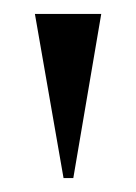

<svg xmlns="http://www.w3.org/2000/svg" viewBox="-20 -734 195 275"><path d="M71 -479 30 -714H125L85 -479Z"/></svg>

Font: Noto Serif Display ExtraCondensed SemiBold
Style: Regular
Weight: 600
Width: 2
Designer: Monotype Design Team
Foundry: Monotype Imaging Inc.
Version: Version 2.009